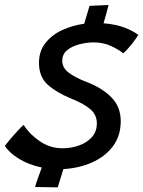

<svg xmlns="http://www.w3.org/2000/svg" viewBox="-26 -728 588 788"><path d="M211 41 118 39.5Q119.5 32 128.2 7.2Q137 -17.5 145.5 -40.5Q92.5 -51.5 52 -76.2Q11.5 -101 -6 -129.5Q0.5 -138.5 15.2 -156Q30 -173.5 45.8 -190.5Q61.5 -207.5 71 -215.5Q93.5 -179 136 -149.2Q178.5 -119.5 230.5 -119.5Q265.5 -119.5 297.8 -130.8Q330 -142 350.8 -164.8Q371.5 -187.5 371.5 -222Q371.5 -257.5 343.5 -280.8Q315.5 -304 267 -323Q206 -348 170 -380.2Q134 -412.5 134 -470Q134 -518 160.5 -551.5Q187 -585 229.2 -604.5Q271.5 -624 319.5 -630.5Q325 -649.5 332 -672.2Q339 -695 341.5 -704L419.5 -707.5Q416.5 -694.5 410.5 -673Q404.5 -651.5 399 -632.5Q449.5 -628.5 486.2 -614.2Q523 -600 541.5 -584.5Q534 -571.5 516 -548.5Q498 -525.5 480 -509Q460.5 -525 429 -539.5Q397.5 -554 358.5 -554Q331 -554 301 -546.5Q271 -539 250.2 -522.5Q229.5 -506 229.5 -478Q229.5 -450.5 254.8 -430.8Q280 -411 324.5 -393.5Q391.5 -368.5 430.5 -329.2Q469.5 -290 469.5 -231Q469.5 -169.5 436.8 -126.8Q404 -84 350.5 -60.8Q297 -37.5 234 -34Q228 -14.5 221.5 6.5Q215 27.5 211 41Z"/></svg>

Font: Grandstander
Style: Italic
Weight: 400
Italic angle: -15°
Designer: Tyler Finck
Foundry: Etcetera Type Co
Version: Version 1.200; ttfautohint (v1.8.3)